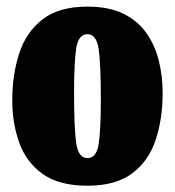

<svg xmlns="http://www.w3.org/2000/svg" viewBox="-20 -558 542 595"><path d="M18 -246.5Q18 -326.5 39.5 -392.5Q61 -458.5 111.8 -498Q162.5 -537.5 251 -537.5Q317 -537.5 361.8 -515.8Q406.5 -494 433.2 -456.2Q460 -418.5 472 -370.5Q484 -322.5 484 -270Q484 -190 462.5 -124.8Q441 -59.5 390 -21Q339 17.5 251 17.5Q162.5 17.5 111.8 -19.2Q61 -56 39.5 -116.2Q18 -176.5 18 -246.5ZM209.5 -270Q209.5 -160.5 216.2 -114.2Q223 -68 251 -68Q279 -68 285.8 -111.8Q292.5 -155.5 292.5 -250Q292.5 -359.5 285.8 -405.8Q279 -452 251 -452Q223 -452 216.2 -408.2Q209.5 -364.5 209.5 -270Z"/></svg>

Font: Besley* Condensed Heavy
Style: Regular
Weight: 800
Width: 3
Designer: Owen Earl
Foundry: indestructible type*
Version: Version 3.000; ttfautohint (v1.8.3)